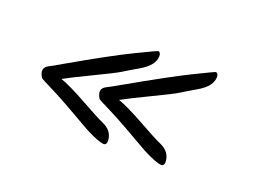

<svg xmlns="http://www.w3.org/2000/svg" viewBox="-54 -418 614 465"><g transform="rotate(20 252.5 -185.5)"><path d="M240.7 -57.1Q225.6 -58.1 190.9 -76.2Q110.4 -123 79.6 -138.2Q47.9 -153.8 45.4 -156.2Q30.8 -179.2 51.3 -189Q54.7 -190.4 60.5 -193.8L82.5 -206.5Q183.6 -264.6 234.6 -289.3Q285.6 -314 287.6 -314Q293.9 -313.5 294.2 -303.2Q294.4 -293 286.4 -281.5Q278.3 -270 256.6 -257.6Q234.9 -245.1 222.7 -237.3Q210.4 -229.5 160.4 -205.6Q110.4 -181.6 90.3 -170.4Q114.3 -162.1 160.4 -136.5Q206.5 -110.8 218.3 -106Q247.6 -93.8 247.6 -66.4Q247.1 -58.1 240.7 -57.1ZM389.2 -57.1Q374 -58.1 339.4 -76.2Q258.8 -123 228 -138.2Q196.3 -153.8 193.8 -156.2Q179.2 -179.2 199.7 -189Q203.1 -190.4 209 -193.8L230 -205.6Q335.4 -265.6 384.8 -289.8Q434.1 -314 436 -314Q442.4 -313.5 442.6 -303.2Q442.9 -293 434.8 -281.5Q426.8 -270 405 -257.6Q383.3 -245.1 371.1 -237.3Q358.9 -229.5 308.8 -205.6Q258.8 -181.6 238.8 -170.4Q262.7 -162.1 308.8 -136.5Q355 -110.8 366.7 -106Q396 -93.8 396 -66.4Q395.5 -58.1 389.2 -57.1Z"/></g></svg>

Font: Kristi
Style: Regular
Weight: 400
Italic angle: -15°
Version: Version 1.004